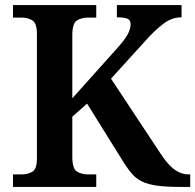

<svg xmlns="http://www.w3.org/2000/svg" viewBox="-20 -734 767 754"><path d="M31 0V-49H64Q89 -49 107 -59.5Q125 -70 125 -112V-601Q125 -643 107 -654Q89 -665 64 -665H31V-714H358V-665H326Q300 -665 282 -653.5Q264 -642 264 -597V-348L436 -540Q468 -575 480.5 -597.5Q493 -620 493 -639Q493 -655 480.5 -660.5Q468 -666 439 -666V-714H693V-666Q655 -666 622 -641Q589 -616 553 -576L416 -425L611 -130Q640 -86 666 -67.5Q692 -49 723 -49H727V0H687Q632 0 596.5 -5Q561 -10 538.5 -21Q516 -32 500.5 -49Q485 -66 469 -91L322 -327L264 -276V-117Q264 -72 282 -60.5Q300 -49 326 -49H358V0Z"/></svg>

Font: Noto Nastaliq Urdu SemiBold
Style: Regular
Weight: 600
Version: Version 3.007